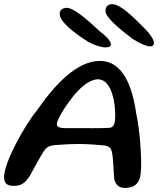

<svg xmlns="http://www.w3.org/2000/svg" viewBox="-24 -904 790 944"><path d="M715 -676C727.5 -676 733 -682.5 733 -692.5C733 -709.5 712 -739.5 691.5 -759.5C622.5 -830.5 565.5 -883.5 527.5 -883.5C506.5 -883.5 494.5 -871 494.5 -851C494.5 -821 549.5 -772.5 626.5 -714C656 -694 693.5 -676 715 -676ZM494 -671C512.5 -671 521.5 -676 521.5 -686.5C521.5 -704 490 -733 465.5 -751C408 -805.5 338 -865.5 305 -865.5C283.5 -865.5 269.5 -855.5 269.5 -835.5C269.5 -797.5 338.5 -743.5 409 -698.5C439 -682 473.5 -671 494 -671ZM588.5 20C648 20 668 -11.5 669.5 -74.5C672 -124.5 665 -262 645.5 -347C625.5 -487.5 576.5 -604.5 467 -604.5C357 -604.5 248.5 -493.5 156.5 -359.5C99 -291 -4 -106.5 -4 -33.5C-4 -1.5 11.5 10 45 10C81.5 10 100.5 -6 122 -38.5C145.5 -80 172 -131.5 191.5 -160.5C205 -181 218 -188 246 -190.5C278.5 -193.5 324.5 -196 367.5 -196C410 -196 468 -191 487 -189C513.5 -185.5 522 -176 526.5 -155C533.5 -123.5 534 -57.5 538 -21C546.5 6.5 563 20 588.5 20ZM515 -275.5C477 -273 413 -274 301 -274C270.5 -274 255.5 -279 255.5 -293.5C255.5 -320.5 311.5 -401.5 338 -433.5C376.5 -480 419.5 -514 458 -514C493.5 -514 516 -481.5 529 -438C538.5 -406.5 542.5 -369 542.5 -338.5C542.5 -304 539.5 -279 515 -275.5Z"/></svg>

Font: Gluten
Style: Italic
Weight: 400
Italic angle: -13°
Designer: Tyler Finck
Foundry: Etcetera Type Company
Version: Version 0.920